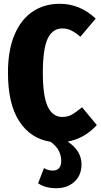

<svg xmlns="http://www.w3.org/2000/svg" viewBox="-20 -733 531 1013"><path d="M337 14Q410 62 410 134Q410 192 372.5 226Q335 260 277 260Q219 260 181 234L212 154Q234 167 258 167Q281 167 292 153.5Q303 140 303 117Q303 89 291 64Q279 39 247 15Q142 -1 82 -92.5Q22 -184 22 -349Q22 -468 56.5 -549.5Q91 -631 152.5 -672Q214 -713 295 -713Q402 -713 485 -635L404 -539Q379 -561 356.5 -572Q334 -583 309 -583Q257 -583 231.5 -529Q206 -475 206 -349Q206 -225 232 -170.5Q258 -116 309 -116Q337 -116 358.5 -128Q380 -140 413 -167L491 -73Q424 -1 337 14Z"/></svg>

Font: Fira Sans Extra Condensed ExtraBold
Style: Regular
Weight: 800
Width: 1
Designer: Carrois Corporate & Edenspiekermann AG
Foundry: Carrois Corporate GbR & Edenspiekermann AG
Version: Version 4.203